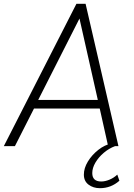

<svg xmlns="http://www.w3.org/2000/svg" viewBox="-35 -765 699 1005"><path d="M-15 0 365 -745H413L585 0H531L487 -197H143L43 0ZM165 -242H477L381 -668ZM488 220Q453 220 428.5 201.5Q404 183 404 149Q404 115 425 80.5Q446 46 479.5 19.5Q513 -7 552 -15H569L567 0Q535 12 508 35Q481 58 464.5 86Q448 114 448 141Q448 185 495 185Q515 185 538 175.5Q561 166 579 149L590 181Q546 220 488 220Z"/></svg>

Font: Plus Jakarta Sans ExtraLight
Style: Italic
Weight: 200
Italic angle: -8°
Designer: Gumpita Rahayu
Foundry: Tokotype
Version: Version 2.071; ttfautohint (v1.8.4.7-5d5b);gftools[0.9.29]